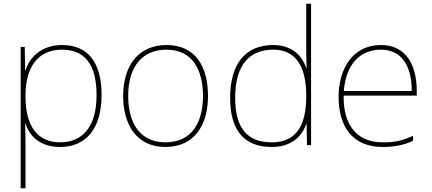

<svg xmlns="http://www.w3.org/2000/svg" viewBox="-20 -780 2321 1032"><path d="M313 -538C203 -538 139 -472 117 -402H115L113 -528H91V232H117V15C117 -27 117 -71 115 -116H117C139 -46 198 10 303 10C444 10 526 -91 526 -269C526 -445 453 -538 313 -538ZM313 -513C435 -513 499 -434 499 -269C499 -101 426 -15 303 -15C189 -15 117 -92 117 -262V-265C117 -421 185 -513 313 -513Z M1098 -264C1098 -417 1034 -538 875 -538C728 -538 642 -432 642 -264C642 -107 717 10 869 10C1026 10 1098 -109 1098 -264ZM669 -264C669 -420 743 -513 875 -513C1016 -513 1071 -402 1071 -264C1071 -119 1009 -15 869 -15C734 -15 669 -117 669 -264Z M1441 10C1546 10 1602 -46 1626 -113H1628L1630 0H1652V-760H1626V-543C1626 -501 1626 -459 1628 -414H1626C1604 -484 1545 -538 1449 -538C1299 -538 1217 -437 1217 -254C1217 -83 1289 10 1441 10ZM1441 -15C1307 -15 1244 -94 1244 -254C1244 -427 1317 -513 1449 -513C1568 -513 1626 -426 1626 -266V-263C1626 -107 1574 -15 1441 -15Z M2028 -538C1874 -538 1800 -408 1800 -259C1800 -104 1871 10 2037 10C2101 10 2149 0 2200 -23V-50C2138 -22 2101 -15 2037 -15C1900 -15 1825 -105 1827 -266H2220V-291C2220 -430 2163 -538 2028 -538ZM2028 -513C2140 -513 2194 -423 2193 -291H1828C1840 -436 1916 -513 2028 -513Z"/></svg>

Font: Noto Sans Syriac Eastern Thin
Style: Regular
Weight: 100
Designer: Patrick Giasson and the Monotype Design Team
Foundry: Monotype Imaging Inc.
Version: Version 3.001